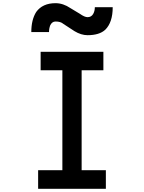

<svg xmlns="http://www.w3.org/2000/svg" viewBox="-20 -1186 905 1207"><path d="M176.8 -984.4H288.1Q288.1 -1006.8 295.9 -1027.3Q307.6 -1050.8 329.1 -1050.8Q361.3 -1050.8 377.9 -1036.1L448.2 -990.2Q490.2 -964.8 530.3 -964.8Q604.5 -964.8 641.6 -999Q688.5 -1044.9 688.5 -1140.6H576.2Q576.2 -1116.2 565.4 -1097.7Q553.7 -1078.1 530.3 -1078.1Q511.7 -1078.1 481.4 -1099.6L422.9 -1134.8Q377 -1166 329.1 -1166Q248 -1166 208 -1111.3Q176.8 -1062.5 176.8 -984.4ZM219.7 1H645.5V-116.2H493.2V-744.1H629.9V-860.4H235.4V-744.1H372.1V-116.2H219.7Z"/></svg>

Font: OCR-B
Style: Regular
Weight: 400
Version: 1.1